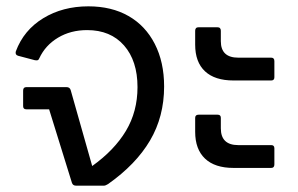

<svg xmlns="http://www.w3.org/2000/svg" viewBox="-20 -586 941 606"><path d="M498 -313Q498 -218 453.5 -142.5Q409 -67 321 -5Q313 0 308 0H220Q210 0 207 -9L135 -241H63Q53 -241 53 -251V-300Q53 -311 63 -311H190Q200 -311 203 -302L271 -62Q341 -112 377.5 -173Q414 -234 414 -311Q414 -394 371.5 -442.5Q329 -491 255 -491Q203 -491 163 -467Q123 -443 104 -402Q102 -397 99 -396Q96 -395 90 -396L37 -410Q27 -413 30 -424Q55 -491 116.5 -528.5Q178 -566 259 -566Q332 -566 385.5 -535.5Q439 -505 468.5 -447.5Q498 -390 498 -313Z M717 -332Q658 -332 627 -361Q596 -390 596 -445V-489Q596 -500 607 -500H666Q677 -500 677 -489V-456Q677 -404 732 -404H836Q846 -404 846 -393V-342Q846 -332 836 -332ZM717 -56Q658 -56 627 -85.5Q596 -115 596 -170V-214Q596 -224 607 -224H667Q677 -224 677 -214V-181Q677 -128 732 -128H836Q846 -128 846 -118V-67Q846 -56 836 -56Z"/></svg>

Font: LINE Seed Sans TH App
Style: Regular
Weight: 400
Designer: Dalton Maag Ltd | Thai characters by Cadson Demak Co.,Ltd.
Foundry: Dalton Maag Ltd
Version: Version 1.003